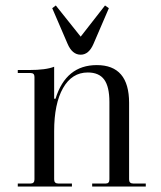

<svg xmlns="http://www.w3.org/2000/svg" viewBox="-20 -682 588 702"><path d="M364 -662 378 -652 322 -522Q305 -482 275 -482Q244 -482 227 -522L171 -652L184 -662L275 -548ZM45 0V-11H92Q106 -11 106 -26V-401Q106 -415 92 -415H45V-426H86Q148 -426 178 -438V-321H183Q221 -444 334 -444Q452 -444 452 -306V-26Q452 -11 467 -11H513V0H317V-11H367Q380 -11 380 -26V-309Q380 -365 361 -391Q342 -417 301 -417Q243 -417 210.5 -360Q178 -303 178 -202V-26Q178 -11 193 -11H243V0Z"/></svg>

Font: Arapey Regular-Display
Style: Regular
Weight: 400
Designer: Eduardo Rodriguez Tunni
Foundry: Eduardo Rodriguez Tunni
Version: Version 4.000